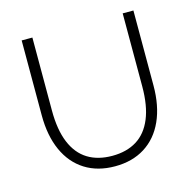

<svg xmlns="http://www.w3.org/2000/svg" viewBox="-86 -627 731 727"><g transform="rotate(-15 279.0 -264.0)"><path d="M60 -246V-540H102V-254Q102 -178 122.8 -128Q143.5 -78 183 -53.5Q222.5 -29 279 -29Q335.5 -29 375 -53.5Q414.5 -78 435.2 -128Q456 -178 456 -254V-540H498V-246Q498 -166.5 471.8 -108.2Q445.5 -50 396.2 -19Q347 12 279 12Q211 12 161.8 -19Q112.5 -50 86.2 -108.2Q60 -166.5 60 -246Z"/></g></svg>

Font: Vela Sans GX ExtLt
Style: Regular
Weight: 200
Designer: Principal design: Mikhail Sharanda - project Manrope.
Design modification: Ravid Balaliev
Foundry: Mikhail Sharanda
Version: Version 1.001